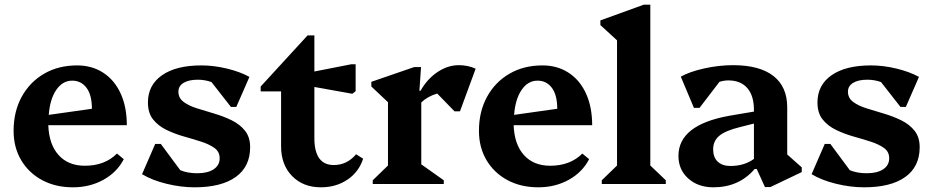

<svg xmlns="http://www.w3.org/2000/svg" viewBox="-20 -785 3981 819"><path d="M291 14Q217 14 160 -16.5Q103 -47 70.5 -101.5Q38 -156 38 -227Q38 -309 72.5 -372Q107 -435 168 -470.5Q229 -506 309 -506Q372 -506 420 -475Q468 -444 494.5 -386.5Q521 -329 521 -251H186Q189 -169 230 -123.5Q271 -78 342 -78Q427 -78 479 -130L508 -106Q479 -50 421 -18Q363 14 291 14ZM288 -441Q247 -441 220 -401.5Q193 -362 188 -295L372 -321Q372 -380 349 -410.5Q326 -441 288 -441Z M810 14Q752 14 690.5 -1Q629 -16 586 -42L642 -171H666L749 -59Q780 -46 821 -46Q866 -46 891.5 -63Q917 -80 917 -110Q917 -138 894.5 -154Q872 -170 837.5 -181Q803 -192 764 -203Q725 -214 690 -231Q655 -248 633 -275.5Q611 -303 611 -348Q611 -422 671 -464Q731 -506 839 -506Q892 -506 948 -492.5Q1004 -479 1044 -457L988 -329H965L882 -435Q854 -445 824 -445Q785 -445 763 -431.5Q741 -418 741 -394Q741 -367 763 -350.5Q785 -334 820 -323Q855 -312 894 -300.5Q933 -289 968 -272Q1003 -255 1025 -227.5Q1047 -200 1047 -157Q1047 -74 985.5 -30Q924 14 810 14Z M1349 14Q1273 14 1226 -34Q1179 -82 1179 -161V-395H1092V-416L1292 -634H1321V-480L1479 -511H1497V-396L1483 -385L1321 -414V-196Q1321 -81 1404 -81Q1460 -81 1499 -127L1529 -108Q1511 -52 1462.5 -19Q1414 14 1349 14Z M1570 0V-16L1635 -79V-349L1564 -416V-436L1747 -499H1776L1769 -398H1774Q1802 -448 1846 -477.5Q1890 -507 1937 -507Q1976 -507 2009 -492L1942 -310H1919L1845 -386Q1804 -374 1777 -348V-84L1873 -16V0Z M2276 14Q2202 14 2145 -16.5Q2088 -47 2055.5 -101.5Q2023 -156 2023 -227Q2023 -309 2057.5 -372Q2092 -435 2153 -470.5Q2214 -506 2294 -506Q2357 -506 2405 -475Q2453 -444 2479.5 -386.5Q2506 -329 2506 -251H2171Q2174 -169 2215 -123.5Q2256 -78 2327 -78Q2412 -78 2464 -130L2493 -106Q2464 -50 2406 -18Q2348 14 2276 14ZM2273 -441Q2232 -441 2205 -401.5Q2178 -362 2173 -295L2357 -321Q2357 -380 2334 -410.5Q2311 -441 2273 -441Z M2547 0V-16L2612 -79V-613L2541 -678V-698L2726 -765H2754V-79L2820 -16V0Z M3023 14Q2958 14 2916 -23.5Q2874 -61 2874 -120Q2874 -252 3090 -291L3196 -309V-316Q3196 -377 3167.5 -409.5Q3139 -442 3087 -442Q3068 -442 3049 -436L2964 -325H2940L2884 -458Q2921 -479 2983.5 -493Q3046 -507 3107 -507Q3220 -507 3279 -461Q3338 -415 3338 -327V-126L3400 -71V-51L3266 13H3243L3208 -64H3199Q3132 14 3023 14ZM3022 -148Q3022 -114 3041.5 -95.5Q3061 -77 3096 -77Q3154 -77 3196 -107V-258L3137 -243Q3075 -228 3048.5 -206Q3022 -184 3022 -148Z M3666 14Q3608 14 3546.5 -1Q3485 -16 3442 -42L3498 -171H3522L3605 -59Q3636 -46 3677 -46Q3722 -46 3747.5 -63Q3773 -80 3773 -110Q3773 -138 3750.5 -154Q3728 -170 3693.5 -181Q3659 -192 3620 -203Q3581 -214 3546 -231Q3511 -248 3489 -275.5Q3467 -303 3467 -348Q3467 -422 3527 -464Q3587 -506 3695 -506Q3748 -506 3804 -492.5Q3860 -479 3900 -457L3844 -329H3821L3738 -435Q3710 -445 3680 -445Q3641 -445 3619 -431.5Q3597 -418 3597 -394Q3597 -367 3619 -350.5Q3641 -334 3676 -323Q3711 -312 3750 -300.5Q3789 -289 3824 -272Q3859 -255 3881 -227.5Q3903 -200 3903 -157Q3903 -74 3841.5 -30Q3780 14 3666 14Z"/></svg>

Font: Platypi SemiBold
Style: Regular
Weight: 600
Designer: David Sargent
Foundry: Bolt Cutter Type
Version: Version 1.200; ttfautohint (v1.8.4.7-5d5b)